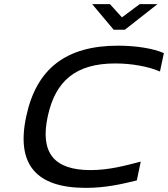

<svg xmlns="http://www.w3.org/2000/svg" viewBox="-20 -900 813 929"><path d="M754 -554 773 -643C721 -666 637 -679 551 -679C300 -679 156 -568 107 -337C57 -105 154 9 395 9C493 9 572 -10 642 -27L661 -118C587 -99 509 -77 418 -77C241 -77 173 -161 211 -337C248 -509 347 -593 538 -593C618 -593 699 -578 754 -554ZM426 -880 530 -756H584L742 -880H656L570 -816L512 -880Z"/></svg>

Font: LT Wave
Style: Italic
Weight: 400
Designer: Daniel Lyons
Version: Version 2.5 (Glyphs App)